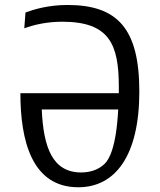

<svg xmlns="http://www.w3.org/2000/svg" viewBox="-20 -762 660 791"><path d="M302.5 9.5C454 9.5 554 -119 554 -385C554 -645.5 463 -741.5 258 -741.5C180 -741.5 120 -723.5 85 -710.5L80 -645.5C119 -659.5 171.5 -672.5 236.5 -672.5C431 -672.5 469.5 -579 469.5 -405V-378H64C64 -185 110 9.5 302.5 9.5ZM152 -311H467C458.5 -150 428 -104 411.5 -87.5C391 -67.5 359 -51.5 314.5 -51.5C197 -51.5 159 -153 152 -311Z"/></svg>

Font: Monaspace Argon Light
Style: Regular
Weight: 300
Designer: Riley Cran & the Lettermatic Team
Foundry: Lettermatic
Version: Version 1.000 (Monaspace Argon)